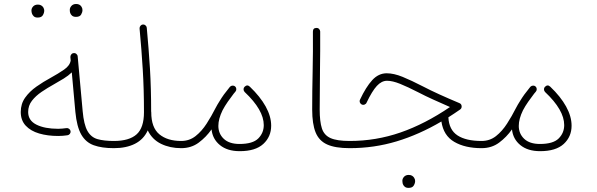

<svg xmlns="http://www.w3.org/2000/svg" viewBox="-20 -729 2919 939"><path d="M81.5 -181.2Q81.5 -221.2 103 -251.5Q124.5 -281.7 158.2 -305.4Q191.9 -329.1 228 -348.6Q264.6 -368.7 293.2 -388.4Q321.8 -408.2 325.7 -433.1L324.2 -449.7Q323.7 -456.5 328.4 -462.6Q333 -468.8 340.3 -469.2Q347.7 -470.2 353.5 -465.3Q359.4 -460.4 359.9 -453.1L384.3 -185.5Q390.1 -119.6 407.7 -88.6Q425.3 -57.6 456.8 -48.6Q488.3 -39.6 536.6 -39.6H537.1Q554.7 -39.6 554.7 -22Q554.7 -4.4 537.1 -4.4H536.6Q478 -4.4 438.7 -18.6Q399.4 -32.7 377.4 -71Q355.5 -109.4 348.6 -181.6L331.1 -375Q314.5 -358.9 291.5 -344.7Q268.6 -330.6 243.2 -316.4Q212.4 -299.3 183.6 -279.8Q154.8 -260.3 136.2 -236.3Q117.7 -212.4 117.7 -181.2Q117.7 -139.6 158.2 -119.4Q198.7 -99.1 264.6 -99.1Q274.4 -99.1 284.4 -100.1Q294.4 -101.1 305.2 -102.5Q312 -103.5 318.1 -98.9Q324.2 -94.2 325.2 -87.4Q326.2 -80.1 321.5 -74.2Q316.9 -68.4 309.6 -67.4Q298.8 -65.9 287.4 -64.9Q275.9 -64 264.6 -64Q212.9 -64 171.4 -76.2Q129.9 -88.4 105.7 -114.5Q81.5 -140.6 81.5 -181.2ZM321.3 -680.7Q321.3 -691.4 329.6 -700.4Q337.9 -709.5 352.5 -709.5Q370.1 -709.5 378.4 -696.3Q383.3 -689 383.3 -679.7Q383.3 -668.9 376.7 -657.7Q370.1 -646.5 351.6 -646.5Q339.4 -646.5 332.5 -652.3Q325.7 -658.2 323.2 -666Q321.3 -671.9 321.3 -680.7ZM133.8 -677.7Q133.8 -688.5 142.1 -697.5Q150.4 -706.5 165.5 -706.5Q182.1 -706.5 191.4 -693.4Q193.4 -689.9 194.8 -685.8Q196.3 -681.6 196.3 -676.8Q196.3 -666 189.5 -654.5Q182.6 -643.1 164.1 -643.1Q151.9 -643.1 145.3 -649.2Q138.7 -655.3 136.2 -663.1Q133.8 -670.4 133.8 -677.7Z M519.5 -22Q519.5 -39.6 537.1 -39.6Q611.8 -39.6 647.9 -71.8Q684.1 -104 684.1 -180.2Q684.1 -293 678.2 -388.7Q672.4 -484.4 662.6 -589.4Q662.1 -596.7 666.7 -602.5Q671.4 -608.4 678.2 -608.9Q685.5 -609.9 691.4 -605Q697.3 -600.1 697.8 -593.3Q707.5 -488.8 713.4 -393.1Q719.2 -297.4 719.2 -184.1Q719.7 -182.6 719.7 -180.2Q719.7 -105 759.3 -72.3Q798.8 -39.6 865.7 -39.6H866.2Q883.8 -39.6 883.8 -22Q883.8 -4.4 866.2 -4.4H865.7Q811 -4.4 767.6 -25.6Q724.1 -46.9 702.6 -91.3Q682.6 -47.4 640.1 -25.9Q597.7 -4.4 537.1 -4.4Q529.8 -4.4 524.7 -9.5Q519.5 -14.6 519.5 -22Z M848.6 -22Q848.6 -39.6 866.2 -39.6Q906.2 -39.6 936.5 -63.5Q966.8 -87.4 990.5 -124.3Q1014.2 -161.1 1033.7 -199.7Q1042.5 -216.8 1054.7 -235.8Q1073.2 -266.6 1100.1 -298.8Q1102.1 -301.3 1104 -303.7Q1105 -304.7 1106 -305.7Q1110.8 -310.1 1117.9 -310.3Q1125 -310.5 1129.9 -306.2Q1135.3 -301.3 1135.7 -293.9Q1136.2 -286.6 1131.3 -280.8Q1127 -275.9 1123 -271Q1109.4 -253.4 1094.2 -231.7Q1079.1 -210 1068.4 -189.5Q1047.9 -147.5 1047.9 -113.3Q1047.9 -75.2 1074.5 -50Q1101.1 -24.9 1151.4 -24.9Q1216.3 -24.9 1243.2 -52Q1270 -79.1 1270 -117.2Q1270 -190.9 1176.8 -278.8Q1171.4 -284.2 1171.1 -291.7Q1170.9 -299.3 1175.8 -304.2Q1189 -317.4 1201.7 -305.2Q1252.4 -256.8 1279.3 -208.3Q1306.2 -159.7 1306.2 -114.3Q1306.2 -60.5 1267.8 -25.1Q1229.5 10.3 1152.3 10.3Q1091.8 10.3 1055.7 -19.3Q1019.5 -48.8 1014.6 -96.2Q988.3 -58.6 951.9 -31.5Q915.5 -4.4 866.2 -4.4Q858.9 -4.4 853.8 -9.5Q848.6 -14.6 848.6 -22Z M1506.8 -192.9Q1506.8 -280.3 1509 -380.1Q1511.2 -480 1510.3 -574.2Q1510.3 -592.3 1527.3 -592.3Q1535.2 -592.8 1540.3 -587.6Q1545.4 -582.5 1545.9 -575.2Q1546.4 -481 1544.9 -381.1Q1543.5 -281.2 1543.5 -193.4Q1543.5 -134.8 1554.2 -101.3Q1564.9 -67.9 1596.4 -53.7Q1627.9 -39.6 1689.9 -39.6H1690.4Q1708 -39.6 1708 -22Q1708 -4.4 1690.4 -4.4H1689.9Q1619.6 -4.4 1579.8 -22.5Q1540 -40.5 1523.4 -81.8Q1506.8 -123 1506.8 -192.9Z M1871.1 -370.6Q1905.8 -370.6 1948.5 -353.3Q1991.2 -335.9 2048.8 -306.2Q2084.5 -287.6 2128.4 -267.6Q2172.4 -247.6 2227.1 -224.6Q2237.8 -220.2 2237.8 -208Q2237.8 -198.2 2229.5 -192.9Q2200.7 -172.9 2172.9 -155.3Q2175.8 -94.2 2217.3 -66.9Q2258.8 -39.6 2335 -39.6H2335.4Q2353 -39.6 2353 -22Q2353 -4.4 2335.4 -4.4H2335Q2254.4 -4.4 2201.7 -35.2Q2148.9 -65.9 2138.7 -134.8Q2029.8 -70.8 1919.7 -37.6Q1809.6 -4.4 1690.4 -4.4Q1672.4 -4.4 1672.4 -22Q1672.4 -39.6 1690.4 -39.6Q1818.8 -39.6 1938.7 -81.1Q2058.6 -122.6 2180.7 -205.6Q2135.3 -225.6 2097.4 -242.7Q2059.6 -259.8 2027.8 -276.4Q1973.6 -304.2 1936.5 -319.1Q1899.4 -334 1873 -334Q1846.2 -334 1823 -308.8Q1799.8 -283.7 1772.9 -227.1Q1770.5 -220.7 1762.9 -217.5Q1755.4 -214.4 1747.6 -218.8Q1742.2 -222.2 1739.7 -228.8Q1737.3 -235.4 1740.7 -241.7Q1769.5 -303.2 1800.3 -336.9Q1831.1 -370.6 1871.1 -370.6ZM1947.8 155.3Q1947.8 144.5 1956.1 135.5Q1964.4 126.5 1979 126.5Q1988.8 126.5 1995.1 130.4Q2001.5 134.3 2004.9 139.6Q2010.3 147.5 2010.3 156.2Q2010.3 167 2003.4 178.5Q1996.6 189.9 1978 189.9Q1965.8 189.9 1959 183.8Q1952.1 177.7 1949.7 169.9Q1949.2 166.5 1948.5 162.8Q1947.8 159.2 1947.8 155.3Z M2317.9 -22Q2317.9 -39.6 2335.4 -39.6Q2375.5 -39.6 2405.8 -63.5Q2436 -87.4 2459.7 -124.3Q2483.4 -161.1 2502.9 -199.7Q2511.7 -216.8 2523.9 -235.8Q2542.5 -266.6 2569.3 -298.8Q2571.3 -301.3 2573.2 -303.7Q2574.2 -304.7 2575.2 -305.7Q2580.1 -310.1 2587.2 -310.3Q2594.2 -310.5 2599.1 -306.2Q2604.5 -301.3 2605 -293.9Q2605.5 -286.6 2600.6 -280.8Q2596.2 -275.9 2592.3 -271Q2578.6 -253.4 2563.5 -231.7Q2548.3 -210 2537.6 -189.5Q2517.1 -147.5 2517.1 -113.3Q2517.1 -75.2 2543.7 -50Q2570.3 -24.9 2620.6 -24.9Q2685.5 -24.9 2712.4 -52Q2739.3 -79.1 2739.3 -117.2Q2739.3 -190.9 2646 -278.8Q2640.6 -284.2 2640.4 -291.7Q2640.1 -299.3 2645 -304.2Q2658.2 -317.4 2670.9 -305.2Q2721.7 -256.8 2748.5 -208.3Q2775.4 -159.7 2775.4 -114.3Q2775.4 -60.5 2737.1 -25.1Q2698.7 10.3 2621.6 10.3Q2561 10.3 2524.9 -19.3Q2488.8 -48.8 2483.9 -96.2Q2457.5 -58.6 2421.1 -31.5Q2384.8 -4.4 2335.4 -4.4Q2328.1 -4.4 2323 -9.5Q2317.9 -14.6 2317.9 -22Z"/></svg>

Font: Mikhak-DS1-FD ExtraLight
Style: Regular
Weight: 200
Designer: Amin Abedi
Version: Version 3.2